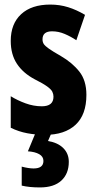

<svg xmlns="http://www.w3.org/2000/svg" viewBox="-20 -580 424 840"><path d="M358 -165Q358 -78 310.5 -34Q263 10 177 10Q137 10 99.5 3Q62 -4 27 -21V-159Q56 -141 91.5 -128Q127 -115 163 -115Q214 -115 214 -157Q214 -168 209 -178.5Q204 -189 186 -202Q168 -215 132 -233Q81 -260 54 -301Q27 -342 27 -401Q27 -476 72.5 -518Q118 -560 200 -560Q241 -560 278 -548.5Q315 -537 352 -515L314 -404Q290 -420 263 -431.5Q236 -443 208 -443Q166 -443 166 -408Q166 -396 171.5 -387.5Q177 -379 194 -367Q211 -355 246 -335Q296 -306 327 -267Q358 -228 358 -165ZM281 128Q281 180 248.5 210Q216 240 155 240Q108 240 75 232V149Q106 157 127 157Q170 157 170 124Q170 105 151.5 94.5Q133 84 102 82L136 0H206L190 37Q233 44 257 68Q281 92 281 128Z"/></svg>

Font: Noto Sans Lao Looped ExtraCondensed ExtraBold
Style: Regular
Weight: 800
Width: 2
Designer: Mark Frömberg, Ben Mitchell
Foundry: The Fontpad Ltd
Version: Version 1.002; ttfautohint (v1.8.4.7-5d5b)